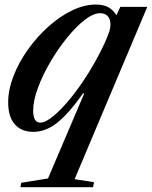

<svg xmlns="http://www.w3.org/2000/svg" viewBox="-20 -554 650 822"><path d="M67.5 247.5 71 228.5 185.5 210 340 -152.5 336.5 -155.5Q272.5 -65.5 223.8 -27.5Q175 10.5 122.5 10.5Q71.5 10.5 43.2 -22Q15 -54.5 15 -115.5Q15 -170 37.8 -228.5Q60.5 -287 99.2 -341.5Q138 -396 186.8 -439.8Q235.5 -483.5 288 -509Q340.5 -534.5 390.5 -534.5Q421.5 -534.5 442 -524Q462.5 -513.5 478.5 -489L495 -524.5H610.5L299.5 213L382.5 226L378.5 247.5ZM152.5 -29Q175 -29 209.2 -57.5Q243.5 -86 282.8 -134.2Q322 -182.5 359.8 -243.2Q397.5 -304 427.5 -368.5Q442.5 -401.5 447.8 -418.5Q453 -435.5 453 -449Q453 -472 441.2 -484.8Q429.5 -497.5 409 -497.5Q379.5 -497.5 342 -468.2Q304.5 -439 266 -391.2Q227.5 -343.5 194.8 -287.5Q162 -231.5 142 -176.8Q122 -122 122 -80Q122 -29 152.5 -29Z"/></svg>

Font: Libre Caslon Text Medium Italic
Style: Regular
Weight: 500
Italic angle: -22.583°
Designer: Pablo Impallari, Rodrigo Fuenzalida, Katja Schimmel
Foundry: Pablo Impallari, Rodrigo Fuenzalida
Version: Version 2.000